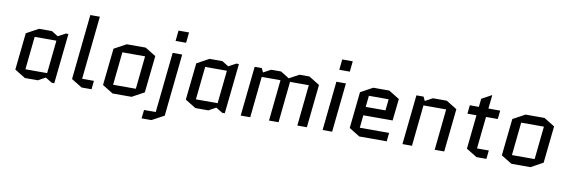

<svg xmlns="http://www.w3.org/2000/svg" viewBox="-62 -1227 5657 1923"><g transform="rotate(10 2766.5 -265.0)"><path d="M220 -418 185 -82H406L441 -418ZM548 -505 494 5H468L401 -36L326 5H195L86 -62L126 -438L249 -505H380L446 -464L522 -505Z M771 0 662 -67 731 -730H828L761 -87H881L872 0Z M1403 -62 1280 5H1087L978 -62L1018 -438L1141 -505H1334L1443 -438ZM1112 -418 1077 -82H1308L1343 -418Z M1617 -623 1628 -730H1735L1724 -623ZM1706 -500 1640 133 1516 200H1416L1426 113H1545L1609 -500Z M1954 -418 1919 -82H2140L2175 -418ZM2282 -505 2228 5H2202L2135 -36L2060 5H1929L1820 -62L1860 -438L1983 -505H2114L2180 -464L2256 -505Z M3108 -438 3062 0H2965L3008 -418H2817L2774 0H2677L2720 -418H2529L2486 0H2389L2442 -505H2515L2534 -464L2610 -505H2711L2798 -451L2898 -505H2999Z M3371 -500 3319 0H3222L3274 -500ZM3282 -623 3293 -730H3400L3389 -623Z M3883 -87 3874 0H3595L3486 -67L3525 -438L3648 -505H3811L3920 -438L3896 -216H3598L3585 -87ZM3619 -418 3607 -303H3808L3820 -418Z M4505 -438 4459 0H4362L4405 -418H4174L4131 0H4034L4087 -505H4160L4179 -464L4255 -505H4396Z M4622 -413 4631 -500H4723L4732 -584L4835 -640L4820 -500H4940L4931 -413H4811L4777 -87H4897L4888 0H4787L4678 -67L4714 -413Z M5459 -62 5336 5H5143L5034 -62L5074 -438L5197 -505H5390L5499 -438ZM5168 -418 5133 -82H5364L5399 -418Z"/></g></svg>

Font: Quantico
Style: Italic
Weight: 400
Italic angle: -12°
Designer: Matt Desmond
Foundry: MADtype
Version: Version 2.002